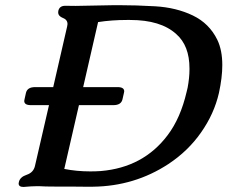

<svg xmlns="http://www.w3.org/2000/svg" viewBox="-20 -720 893 754"><path d="M277.3 -696.8 431.2 -699.7Q438 -699.7 444.8 -699.7Q513.7 -699.7 589.4 -695.3Q672.4 -690.4 737.3 -659.2Q802.2 -627.9 833.5 -563.5Q853 -522.9 853 -464.4Q853 -416 839.8 -355Q820.8 -272.5 769.5 -199.7Q718.8 -127 641.1 -75.7Q508.3 11.2 345.7 13.2H306.6Q278.3 13.2 253.4 12.7H196.3Q155.3 12.7 134.8 11.2H123.5Q104.5 11.2 72.3 14.2Q53.2 14.2 53.2 0.5Q53.2 -2 54.2 -5.4Q58.6 -24.9 85 -33.7Q111.3 -42.5 117.2 -67.9L172.4 -307.1H101.1Q75.2 -307.1 75.2 -323.7Q75.2 -326.7 76.2 -329.6L82 -355.5Q87.4 -377.9 117.7 -377.9H189L243.7 -616.2Q244.6 -621.1 245.1 -625.5Q245.1 -642.6 227.1 -649.4Q208.5 -656.7 208.5 -671.4Q208.5 -674.3 209 -677.2Q213.4 -697.3 236.3 -697.3Q256.3 -696.8 277.3 -696.8ZM232.4 -56.6Q280.8 -46.9 335 -46.9Q355.5 -46.9 376 -48.3Q543 -62.5 638.2 -189Q689 -255.9 712.9 -359.4L716.8 -375.5Q724.1 -414.6 724.1 -447.3Q724.1 -449.2 724.1 -451.2Q724.1 -541 671.9 -586.4Q611.3 -641.6 490.7 -641.6H478Q418.9 -641.6 365.2 -633.3L306.6 -377.9H441.9Q467.8 -377.9 467.8 -361.3Q467.8 -358.4 466.8 -355.5L460.9 -329.6Q455.6 -307.1 425.3 -307.1H290Z"/></svg>

Font: Caudex
Style: Bold
Weight: 700
Italic angle: -13°
Version: Version 1.04